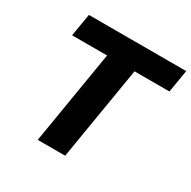

<svg xmlns="http://www.w3.org/2000/svg" viewBox="-161 -886 1040 1044"><g transform="rotate(30 359.0 -364.0)"><path d="M83 -585.9 106.9 -727.5H717.8L694.3 -585.9H475.1L377.9 0H205.6L302.7 -585.9Z"/></g></svg>

Font: Inter 16pt ExtraBold
Style: Italic
Weight: 800
Italic angle: -9.3988°
Version: Version 4.001;git-66647c0bb